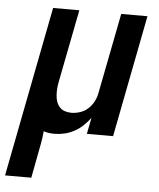

<svg xmlns="http://www.w3.org/2000/svg" viewBox="-87 -576 690 831"><g transform="rotate(5 258.0 -160.0)"><path d="M-34 210 110 -530H224L162 -213Q159 -198 158 -183.5Q157 -169 158 -154.5Q159 -140 163.5 -127Q168 -114 177 -104Q186 -94 199.5 -89.5Q213 -85 228 -85Q247 -85 266.5 -91.5Q286 -98 301 -112Q316 -126 325.5 -144.5Q335 -163 338 -182L406 -530H520L417 0H303L317 -71Q303 -52 286 -36Q269 -20 248.5 -9Q228 2 206.5 7Q185 12 163 12Q151 12 139 10.5Q127 9 116 5Q114 30 109.5 55Q105 80 100 105L80 210Z"/></g></svg>

Font: Lode Term
Style: Bold Italic
Weight: 700
Italic angle: -11°
Monospace: yes
Designer: Belleve Invis
Foundry: Belleve Invis
Version: Version 29.2.0